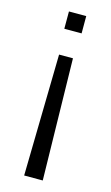

<svg xmlns="http://www.w3.org/2000/svg" viewBox="-102 -534 409 708"><g transform="rotate(15 102.5 -180.5)"><path d="M70 -494H136V-428H70ZM129 -331 138 133H67L76 -331Z"/></g></svg>

Font: Blinker Light
Style: Regular
Weight: 300
Designer: Juergen Huber
Foundry: supertype
Version: Version 1.017;hotconv 1.0.117;makeotfexe 2.5.65602